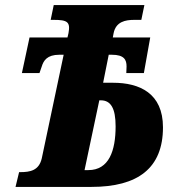

<svg xmlns="http://www.w3.org/2000/svg" viewBox="-20 -734 719 754"><path d="M41 0H339C521 0 620 -73 620 -234C620 -368 528 -409 424 -409H385L407 -519H419C468 -519 477 -499 477 -473L476 -447H545L570 -587H423L426 -603C435 -649 472 -656 508 -656H535L547 -714H191L179 -656H190C245 -656 257 -648 249 -604L245 -587H96L66 -447H135L144 -473C151 -496 165 -519 213 -519H230L144 -112C133 -64 98 -58 59 -58H55ZM327 -66H312L370 -340H376C415 -340 434 -309 434 -238C434 -142 408 -66 327 -66Z"/></svg>

Font: Noto Serif Condensed Black
Style: Italic
Weight: 900
Width: 3
Italic angle: -12°
Designer: Monotype Design Team
Foundry: Monotype Imaging Inc.
Version: Version 2.013